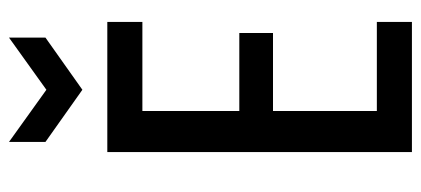

<svg xmlns="http://www.w3.org/2000/svg" viewBox="-268 -644 913 416"><g transform="rotate(-90 188.0 -436.5)"><path d="M66 0V-660H155V0ZM106 0V-76H348V0ZM106 -301V-374H324V-301ZM106 -584V-660H348V-584ZM88 -873 201 -792 314 -873V-794L201 -714L88 -794Z"/></g></svg>

Font: Bricolage Grotesque Condensed
Style: Regular
Weight: 400
Width: 3
Designer: Mathieu Triay
Foundry: Atelier Triay
Version: Version 1.000;gftools[0.9.30]